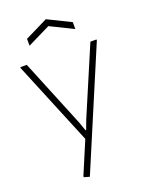

<svg xmlns="http://www.w3.org/2000/svg" viewBox="-177 -844 882 1151"><g transform="rotate(-20 264.0 -269.0)"><path d="M155 210V203L242 -3L23 -534V-540H64L240 -110L261 -51H265L287 -110L470 -540H509V-534L190 220ZM119 -686 265 -758 411 -686V-642L265 -714L119 -642Z"/></g></svg>

Font: Encode Sans Normal
Style: Thin
Weight: 100
Designer: Pablo Impallari, Andres Torresi
Foundry: Pablo Impallari, Andres Torresi
Version: Version 1.000; ttfautohint (v1.00) -l 8 -r 50 -G 200 -x 14 -